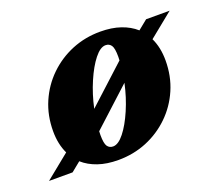

<svg xmlns="http://www.w3.org/2000/svg" viewBox="-134 -570 803 705"><g transform="rotate(-20 267.0 -218.0)"><path d="M316 -451Q361 -451 395.2 -439.2Q429.5 -427.5 453.5 -406L490.5 -436H582.5L487.5 -359Q506 -320.5 506 -270Q506 -208.5 483.5 -156.5Q461 -104.5 421.2 -66Q381.5 -27.5 329.8 -6.2Q278 15 219 15Q174 15 139.8 3.2Q105.5 -8.5 81.5 -30L44.5 0H-47.5L47.5 -77Q29 -115.5 29 -166Q29 -227.5 51.5 -279.5Q74 -331.5 113.8 -370Q153.5 -408.5 205.2 -429.8Q257 -451 316 -451ZM317.5 -397.5Q297 -397.5 274 -368.5Q251 -339.5 230.8 -292.5Q210.5 -245.5 199 -192L347 -327.5Q347.5 -335 347.5 -342Q347.5 -375 339.8 -386.2Q332 -397.5 317.5 -397.5ZM217.5 -38.5Q238 -38.5 261 -67.5Q284 -96.5 304.2 -143.5Q324.5 -190.5 336 -244L188 -108.5Q187.5 -101 187.5 -94Q187.5 -61 195.2 -49.8Q203 -38.5 217.5 -38.5Z"/></g></svg>

Font: Newsreader 16pt ExtraBold
Style: Italic
Weight: 800
Italic angle: -17°
Designer: Hugues Gentile
Foundry: Production Type
Version: Version 1.003; ttfautohint (v1.8.3)